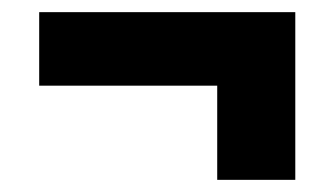

<svg xmlns="http://www.w3.org/2000/svg" viewBox="-20 -390 550 316"><path d="M466 -94H337.5V-325.5H466ZM44.5 -249V-370H466V-249Z"/></svg>

Font: Anek Bangla
Style: Bold
Weight: 700
Designer: Sulekha Rajkumar (Bangla), Yesha Goshar (Latin)
Foundry: Ek Type
Version: Version 1.003